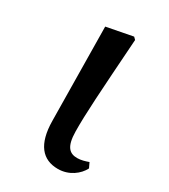

<svg xmlns="http://www.w3.org/2000/svg" viewBox="-144 -610 610 695"><g transform="rotate(30 161.0 -262.5)"><path d="M210 14C256 14 292 -14 307 -44L297 -65C283 -60 267 -55 251 -55C219 -55 199 -72 198 -135C197 -209 203 -295 219 -530L210 -539L101 -518L106 -127C107 -30 145 14 210 14Z"/></g></svg>

Font: Source Han Serif CN SemiBold
Style: Regular
Weight: 600
Designer: Ryoko NISHIZUKA 西塚涼子 (kana & ideographs); Frank Grießhammer (Latin, Greek & Cyrillic); Wenlong ZHANG 张文龙 (bopomofo); San
Foundry: Adobe Systems Incorporated
Version: Version 1.000;PS 1;hotconv 16.6.53;makeotf.lib2.5.65590